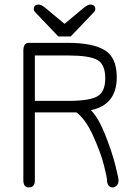

<svg xmlns="http://www.w3.org/2000/svg" viewBox="-20 -820 613 847"><path d="M282.2 -375Q373 -375 408.7 -394.5Q444.3 -414.1 444.3 -474.6Q444.3 -537.1 408.2 -556.2Q372.1 -575.2 282.2 -575.2H133.8V-375ZM380.9 -334Q413.1 -302.7 443.4 -227.1Q473.6 -151.4 488.3 -93.3Q502.9 -35.2 502.9 -24.4Q502.9 -10.7 495.6 -2Q488.3 6.8 476.6 6.8Q464.8 6.8 458.5 -2.4Q452.1 -11.7 452.1 -24.4Q452.1 -37.1 438.5 -91.3Q424.8 -145.5 391.6 -219.2Q358.4 -293 317.4 -324.2H133.8V-24.4Q133.8 6.8 107.4 6.8Q83 6.8 83 -24.4V-595.7Q83 -630.9 106.4 -630.9H282.2Q388.7 -630.9 441.9 -598.6Q495.1 -566.4 495.1 -479.5Q495.1 -357.4 380.9 -334ZM292 -659.2H237.3L135.7 -765.6Q128.9 -772.5 128.9 -780.3Q128.9 -799.8 151.4 -799.8Q163.1 -799.8 182.6 -783.2L264.6 -714.8L346.7 -783.2Q366.2 -799.8 377.9 -799.8Q400.4 -799.8 400.4 -780.3Q400.4 -772.5 393.6 -765.6Z"/></svg>

Font: Jura
Style: Book
Weight: 400
Version: Version 2.3